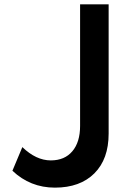

<svg xmlns="http://www.w3.org/2000/svg" viewBox="-20 -845 630 881"><path d="M232 16C309 16 369.5 -6 413 -49.5C456.5 -93 478.5 -153.5 478.5 -232V-825H347.5V-267C347.5 -217.5 335.5 -178.5 312 -151C288.5 -123 255.5 -109 213 -109C168 -109 124.5 -129.5 82.5 -170L37 -61.5C91.5 -10 156.5 16 232 16Z"/></svg>

Font: Spartan SemiBold
Style: Regular
Weight: 600
Designer: Matt Bailey, Mirko Velimirovic
Foundry: Matt Bailey
Version: Version 1.003